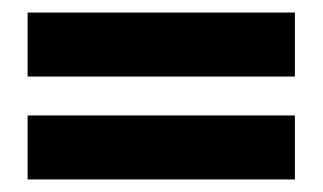

<svg xmlns="http://www.w3.org/2000/svg" viewBox="-20 -490 515 306"><path d="M24 -368V-470H450V-368ZM24 -204V-306H450V-204Z"/></svg>

Font: Mozilla Headline ExtraLight
Style: Regular
Weight: 200
Designer: Studio DRAMA
Foundry: Studio DRAMA
Version: Version 1.000